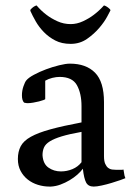

<svg xmlns="http://www.w3.org/2000/svg" viewBox="-20 -677 490 709"><path d="M281 -190Q236 -182 208 -173.5Q180 -165 164 -155Q148 -145 142.5 -132.5Q137 -120 137 -104Q139 -72 159 -58Q179 -44 205 -44Q227 -44 247.5 -52.5Q268 -61 281 -78ZM429 -50Q434 -50 436 -51L438 -39Q439 -28 443 -19Q439 -17 424.5 -12Q410 -7 392 -1.5Q374 4 355.5 8Q337 12 326 12Q306 12 298 -3Q290 -18 286 -54Q278 -43 265.5 -32Q253 -21 237 -11.5Q221 -2 203.5 4.5Q186 11 168 12H163Q141 12 120 5.5Q99 -1 82.5 -14Q66 -27 56 -46Q46 -65 46 -90Q46 -117 56.5 -137Q67 -157 94 -172Q121 -187 166.5 -199.5Q212 -212 281 -225V-285Q281 -332 264 -362.5Q247 -393 200 -393Q188 -393 173.5 -389.5Q159 -386 147 -379V-311Q147 -310 140.5 -307.5Q134 -305 124 -302.5Q114 -300 102.5 -298Q91 -296 82 -296Q77 -296 69 -298Q61 -306 61 -325Q61 -342 66.5 -358Q72 -374 77 -380Q85 -390 105.5 -401Q126 -412 150 -421Q174 -430 198.5 -436Q223 -442 238 -442Q298 -442 331 -408.5Q364 -375 364 -300V-100Q364 -82 368.5 -72Q373 -62 379.5 -57Q386 -52 393.5 -51Q401 -50 408 -50ZM386 -643Q389 -640 387 -637Q386 -635 376 -616Q366 -597 347 -574.5Q328 -552 301.5 -533.5Q275 -515 241 -515Q208 -515 184 -527.5Q160 -540 142 -558.5Q124 -577 112 -598Q100 -619 92 -637Q92 -641 93 -642Q104 -654 115 -657Q132 -637 152 -622Q169 -609 192 -598.5Q215 -588 241 -588Q264 -588 286.5 -598.5Q309 -609 326 -622Q346 -637 364 -657Q375 -654 386 -643Z"/></svg>

Font: Lusitana
Style: Regular
Weight: 400
Designer: Ana Paula Megda
Foundry: Ana Paula Megda
Version: Version 1.000; ttfautohint (v1.1) -l 8 -r 50 -G 200 -x 14 -D